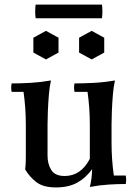

<svg xmlns="http://www.w3.org/2000/svg" viewBox="-20 -805 604 840"><path d="M373 -110 383 -65Q356 -27 318 -6Q280 15 225 15Q170 15 140 -7.5Q110 -30 90 -64Q92 -79 92.5 -94Q93 -109 93 -124V-260Q93 -332 83 -403H31Q27 -422 31 -440Q70 -440 113.5 -442.5Q157 -445 203 -453Q197 -428 194 -392.5Q191 -357 189.5 -321Q188 -285 188 -260V-124Q188 -87 204.5 -61Q221 -35 263 -35Q298 -35 325.5 -53.5Q353 -72 373 -110ZM530 -37Q534 -19 530 0Q495 0 455 2.5Q415 5 373 13Q378 -5 380.5 -27.5Q383 -50 383 -65L373 -110V-260Q373 -332 363 -403H306Q302 -422 306 -440Q345 -440 391 -442.5Q437 -445 483 -453Q477 -428 474 -392.5Q471 -357 469.5 -321Q468 -285 468 -260V-180Q468 -108 478 -37ZM181 -670 236 -640V-575L181 -545L126 -575V-640ZM381 -670 436 -640V-575L381 -545L326 -575V-640ZM426 -725H136Q134 -738 134 -755Q134 -772 136 -785H426Q428 -772 428 -755Q428 -738 426 -725Z"/></svg>

Font: Poltawski Nowy
Style: Regular
Weight: 400
Designer: Adam Pótawski, Mateusz Machalski, Borys Kosmynka, Ania Wieluska
Foundry: Capitalics.wtf
Version: Version 1.001;gftools[0.9.25]